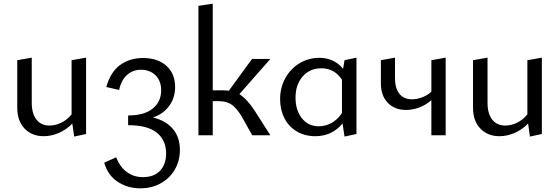

<svg xmlns="http://www.w3.org/2000/svg" viewBox="-20 -737 3047 1046"><path d="M449 -423V-7L384 7L374 -64Q341 -30 300 -12.5Q259 5 218 5Q154 5 114 -36.5Q74 -78 74 -150V-409L153 -423V-177Q153 -118 178.5 -85.5Q204 -53 250 -53Q282 -53 314 -68.5Q346 -84 370 -114V-409Z M960 80Q960 140 932 187.5Q904 235 855 262Q806 289 745 289Q676 289 621.5 253.5Q567 218 548 149L613 120Q634 174 672 201Q710 228 758 228Q819 228 852 193Q885 158 885 99Q885 27 834.5 -14Q784 -55 678 -55V-108Q766 -108 812 -145.5Q858 -183 858 -245Q858 -296 827.5 -326.5Q797 -357 747 -357Q705 -357 673 -329.5Q641 -302 629 -247L559 -263Q582 -345 634.5 -383Q687 -421 759 -421Q839 -421 886.5 -378.5Q934 -336 934 -263Q934 -203 901 -159Q868 -115 813 -97Q883 -80 921.5 -35Q960 10 960 80Z M1368 -133 1453 0H1354L1297 -102Q1268 -150 1240.5 -168Q1213 -186 1171 -186H1139V0H1061V-705L1139 -717V-245H1196Q1207 -245 1227 -243L1353 -416H1453L1284 -224Q1325 -199 1368 -133Z M1922 -423V-7L1857 7L1846 -64Q1788 5 1698 5Q1641 5 1597 -21Q1553 -47 1529.5 -93Q1506 -139 1506 -197Q1506 -260 1534.5 -311.5Q1563 -363 1612 -392.5Q1661 -422 1720 -422Q1760 -422 1793 -406.5Q1826 -391 1849 -362L1857 -409ZM1843 -121V-303Q1802 -365 1731 -365Q1668 -365 1629 -320.5Q1590 -276 1590 -205Q1590 -137 1624.5 -93Q1659 -49 1717 -49Q1752 -49 1785 -66.5Q1818 -84 1843 -121Z M2408 -423V0H2330V-191Q2300 -165 2264 -151.5Q2228 -138 2192 -138Q2130 -138 2092.5 -177Q2055 -216 2055 -283V-409L2132 -423V-310Q2132 -256 2156 -226Q2180 -196 2224 -196Q2251 -196 2280.5 -207Q2310 -218 2330 -238V-409Z M2932 -423V-7L2867 7L2857 -64Q2824 -30 2783 -12.5Q2742 5 2701 5Q2637 5 2597 -36.5Q2557 -78 2557 -150V-409L2636 -423V-177Q2636 -118 2661.5 -85.5Q2687 -53 2733 -53Q2765 -53 2797 -68.5Q2829 -84 2853 -114V-409Z"/></svg>

Font: Ysabeau Infant Medium
Style: Regular
Weight: 500
Designer: Christian Thalmann (Catharsis Fonts)
Version: Version 0.003